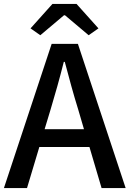

<svg xmlns="http://www.w3.org/2000/svg" viewBox="-20 -961 662 981"><path d="M238 -400C262 -480 285 -561 306 -645H311C333 -562 355 -480 380 -400L409 -301H208ZM0 0H118L181 -210H437L499 0H622L378 -737H244ZM186 -781 307 -883H312L433 -781L483 -816L371 -941H248L136 -816Z"/></svg>

Font: Source Han Sans JP Medium
Style: Regular
Weight: 500
Designer: Ryoko NISHIZUKA 西塚涼子 (kana, bopomofo & ideographs); Paul D. Hunt (Latin, Greek & Cyrillic); Sandoll Communications 산돌커뮤니
Foundry: Adobe
Version: Version 2.002;hotconv 1.0.116;makeotfexe 2.5.65601